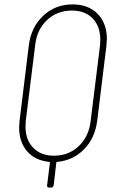

<svg xmlns="http://www.w3.org/2000/svg" viewBox="-20 -728 525 873"><path d="M466 -550Q466 -541 464 -521L422 -179Q412 -100 362.5 -49.5Q313 1 241 8Q236 8 236 12L224 115Q223 119 220 122Q217 125 213 125H203Q194 125 194 115L207 12Q207 8 204 8Q140 2 103.5 -40Q67 -82 67 -149Q67 -159 69 -179L111 -521Q121 -604 176 -656Q231 -708 310 -708Q382 -708 424 -665Q466 -622 466 -550ZM435 -523Q436 -531 436 -548Q436 -608 401.5 -644Q367 -680 307 -680Q240 -680 194 -637Q148 -594 140 -523L97 -177Q96 -169 96 -152Q96 -92 131 -56Q166 -20 226 -20Q292 -20 338 -63.5Q384 -107 392 -177Z"/></svg>

Font: Barlow Semi Condensed Thin
Style: Italic
Weight: 250
Width: 4
Italic angle: -7°
Designer: Jeremy Tribby
Foundry: Tribby Type
Version: Version 1.408